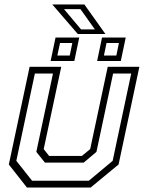

<svg xmlns="http://www.w3.org/2000/svg" viewBox="-20 -839 644 859"><path d="M100.5 0 19.5 -103 112.5 -540H254L175.5 -172L199.5 -141.5H346.5L383.5 -172L462 -540H603.5L510.5 -103L385.5 0ZM123.5 -30.5H377.5L484 -119.5L567 -510H486L411.5 -159.5L354.5 -111.5H181L142.5 -159.5L217 -510H136L53 -119.5ZM414.5 -566 436.5 -671H542.5L520.5 -566ZM206.5 -566 228.5 -671H334.5L312.5 -566ZM236.5 -590.5H292L303.5 -646.5H248.5ZM445 -590.5H500.5L512 -646.5H456.5ZM451.5 -687H328L214 -819H357.5ZM404.5 -707.5 340 -798H266.5L342.5 -707.5Z"/></svg>

Font: Tourney Thin Light
Style: Italic
Weight: 300
Italic angle: -12°
Version: Version 1.015